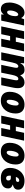

<svg xmlns="http://www.w3.org/2000/svg" viewBox="1996 -2599 613 4645"><g transform="rotate(90 2302.5 -276.5)"><path d="M198.2 9.8Q155.8 9.8 119.9 -10.3Q84 -30.3 62.5 -76.4Q41 -122.6 41 -201.2Q41 -241.7 50.5 -290Q60.1 -338.4 79.3 -386.5Q98.6 -434.6 127.9 -474.6Q157.2 -514.6 197 -538.8Q236.8 -563 287.1 -563Q334.5 -563 364.7 -541.7Q395 -520.5 415 -484.9H418.9L444.8 -553.2H596.2L479 0H328.1L333 -60.1H329.1Q307.1 -29.3 277.1 -9.8Q247.1 9.8 198.2 9.8ZM275.9 -142.1Q297.4 -142.1 315.4 -161.9Q333.5 -181.6 346.4 -212.9Q359.4 -244.1 365.2 -279.8Q371.1 -310.1 371.1 -340.8Q371.1 -372.6 361.1 -391.8Q351.1 -411.1 331.1 -411.1Q305.2 -411.1 283 -381.1Q260.7 -351.1 247.3 -305.4Q233.9 -259.8 233.9 -211.9Q233.9 -142.1 275.9 -142.1Z M618.2 0 735.8 -553.2H924.8L882.8 -353H990.7L1033.7 -553.2H1223.1L1106 0H917L961.9 -214.8H853L807.1 0Z M1245.1 0 1361.8 -553.2H1512.7L1504.9 -461.9H1508.8Q1538.1 -517.1 1575 -540Q1611.8 -563 1668.9 -563Q1726.1 -563 1757.1 -536.9Q1788.1 -510.7 1800.8 -461.9H1804.7Q1866.2 -563 1972.7 -563Q2041 -563 2076.9 -521.5Q2112.8 -480 2112.8 -399.9Q2112.8 -355 2102.1 -299.8L2041 0H1852.1L1915 -308.1Q1917.5 -317.9 1919.7 -335Q1921.9 -352.1 1921.9 -373Q1921.9 -413.1 1887.7 -413.1Q1852.1 -413.1 1829.6 -375.7Q1807.1 -338.4 1792 -265.1L1737.8 0H1548.8L1612.8 -308.1Q1615.2 -319.3 1617.7 -337.2Q1620.1 -355 1620.1 -367.2Q1620.1 -391.6 1610.1 -402.3Q1600.1 -413.1 1585 -413.1Q1557.1 -413.1 1533.9 -383.8Q1510.7 -354.5 1491.7 -269L1434.1 0Z M2413.6 9.8Q2312 9.8 2256.3 -45.7Q2200.7 -101.1 2200.7 -203.1Q2200.7 -273.9 2220.5 -338.6Q2240.2 -403.3 2279.8 -453.9Q2319.3 -504.4 2377.7 -533.7Q2436 -563 2512.7 -563Q2614.7 -563 2670.2 -507.6Q2725.6 -452.1 2725.6 -350.1Q2725.6 -279.3 2705.8 -214.6Q2686 -149.9 2646.5 -99.4Q2606.9 -48.8 2548.8 -19.5Q2490.7 9.8 2413.6 9.8ZM2434.6 -131.8Q2462.9 -131.8 2484.9 -165.3Q2506.8 -198.7 2519.8 -250.2Q2532.7 -301.8 2532.7 -356Q2532.7 -420.9 2490.7 -420.9Q2462.9 -420.9 2440.9 -387.7Q2418.9 -354.5 2406.2 -303Q2393.6 -251.5 2393.6 -196.8Q2393.6 -131.8 2434.6 -131.8Z M2777.8 0 2895.5 -553.2H3084.5L3042.5 -353H3150.4L3193.4 -553.2H3382.8L3265.6 0H3076.7L3121.6 -214.8H3012.7L2966.8 0Z M3647.5 9.8Q3545.9 9.8 3490.2 -45.7Q3434.6 -101.1 3434.6 -203.1Q3434.6 -273.9 3454.3 -338.6Q3474.1 -403.3 3513.7 -453.9Q3553.2 -504.4 3611.6 -533.7Q3669.9 -563 3746.6 -563Q3848.6 -563 3904.1 -507.6Q3959.5 -452.1 3959.5 -350.1Q3959.5 -279.3 3939.7 -214.6Q3919.9 -149.9 3880.4 -99.4Q3840.8 -48.8 3782.7 -19.5Q3724.6 9.8 3647.5 9.8ZM3668.5 -131.8Q3696.8 -131.8 3718.8 -165.3Q3740.7 -198.7 3753.7 -250.2Q3766.6 -301.8 3766.6 -356Q3766.6 -420.9 3724.6 -420.9Q3696.8 -420.9 3674.8 -387.7Q3652.8 -354.5 3640.1 -303Q3627.4 -251.5 3627.4 -196.8Q3627.4 -131.8 3668.5 -131.8Z M4277.3 9.8Q4168.5 9.8 4105 -47.4Q4041.5 -104.5 4041.5 -210.9Q4041.5 -280.3 4061.8 -343.5Q4082 -406.7 4122.1 -456.3Q4162.1 -505.9 4221.2 -534.4Q4280.3 -563 4358.4 -563Q4453.1 -563 4511.2 -522Q4569.3 -481 4569.3 -409.2Q4569.3 -367.2 4551.3 -341.3Q4533.2 -315.4 4505.4 -301Q4477.5 -286.6 4447.3 -278.8V-274.9Q4485.8 -267.1 4512.2 -239Q4538.6 -210.9 4538.6 -166Q4538.6 -82 4474.4 -36.1Q4410.2 9.8 4277.3 9.8ZM4258.3 -354H4314.5Q4354.5 -354 4367.9 -367.7Q4381.3 -381.3 4381.3 -399.9Q4381.3 -416.5 4371.8 -425.8Q4362.3 -435.1 4346.7 -435.1Q4318.8 -435.1 4297.1 -417Q4275.4 -398.9 4258.3 -354ZM4289.6 -118.2Q4314 -118.2 4330.3 -131.1Q4346.7 -144 4346.7 -171.9Q4346.7 -231.9 4286.6 -231.9H4231.4Q4231 -223.1 4230.2 -217.5Q4229.5 -211.9 4229.5 -199.2Q4229.5 -154.3 4246.1 -136.2Q4262.7 -118.2 4289.6 -118.2Z"/></g></svg>

Font: Open Sans ExtraBold
Style: Italic
Weight: 800
Italic angle: -12°
Designer: Monotype Design Team
Foundry: Monotype Imaging Inc.
Version: Version 3.000; ttfautohint (v1.8.4)